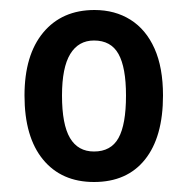

<svg xmlns="http://www.w3.org/2000/svg" viewBox="-20 -742 376 384"><path d="M306 -551Q306 -468 270 -423Q234 -378 168 -378Q103 -378 66 -423Q29 -468 29 -551Q29 -632 66.5 -677Q104 -722 169 -722Q210 -722 241 -702.5Q272 -683 289 -645Q306 -607 306 -551ZM104 -551Q104 -493 120 -466Q136 -439 168 -439Q202 -439 217 -466Q232 -493 232 -551Q232 -607 217 -634Q202 -661 168 -661Q137 -661 120.5 -634Q104 -607 104 -551Z"/></svg>

Font: Noto Sans Bengali Condensed Medium
Style: Regular
Weight: 500
Width: 3
Designer: Jelle Bosma - Monotype Design Team
Foundry: Monotype Imaging Inc.
Version: Version 2.003